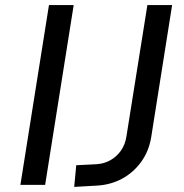

<svg xmlns="http://www.w3.org/2000/svg" viewBox="-20 -725 721 753"><path d="M60 0 172 -705H269L157 0ZM271 8 279 -77 359 -81Q389 -83 413.5 -97Q438 -111 454.5 -134.5Q471 -158 476 -191L558 -705H655L573 -187Q564 -132 533.5 -90Q503 -48 458.5 -24Q414 0 359 3Z"/></svg>

Font: Nunito Sans 7pt SemiCondensed Medium
Style: Italic
Weight: 500
Width: 4
Italic angle: -9°
Designer: Vernon Adams
Foundry: Vernon Adams
Version: Version 3.101;gftools[0.9.27]